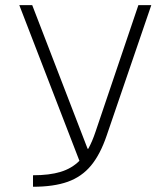

<svg xmlns="http://www.w3.org/2000/svg" viewBox="-20 -713 626 733"><path d="M106 0V-43.9Q168.9 -43.9 211.4 -56.9Q253.9 -69.8 283.2 -99.1L53.7 -693.4H103L314.5 -145H316.9Q332 -171.9 344.7 -210L508.3 -693.4H557.6L387.2 -195.3Q362.8 -123.5 327.4 -80.8Q292 -38.1 238.5 -19Q185.1 0 106 0Z"/></svg>

Font: Cascadia Code ExtraLight
Style: Regular
Weight: 200
Monospace: yes
Designer: Aaron Bell
Foundry: Saja Typeworks
Version: Version 2407.024; ttfautohint (v1.8.4)